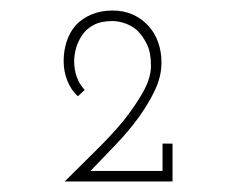

<svg xmlns="http://www.w3.org/2000/svg" viewBox="-20 -720 438 365"><path d="M308 -375V-447H289V-395H152Q176 -420 200 -445Q224 -470 243 -496Q262 -522 274.5 -548.5Q287 -575 287 -601Q287 -622 280.5 -640Q274 -658 262 -671Q249 -685 232 -692.5Q215 -700 194 -700Q172 -700 154 -692.5Q136 -685 124 -672Q112 -658 106.5 -640.5Q101 -623 101 -604Q101 -584 108 -566.5Q115 -549 128 -537L141 -549Q131 -560 126 -573.5Q121 -587 121 -604Q121 -615 124.5 -628Q128 -641 136 -653Q144 -665 158 -672.5Q172 -680 194 -680Q205 -680 218 -675.5Q231 -671 241 -662Q252 -651 259.5 -635.5Q267 -620 267 -595Q267 -572 252.5 -546Q238 -520 216 -492Q193 -464 163.5 -435Q134 -406 103 -375Z"/></svg>

Font: Josefin Slab Thin
Style: Regular
Weight: 400
Version: Version 2.000